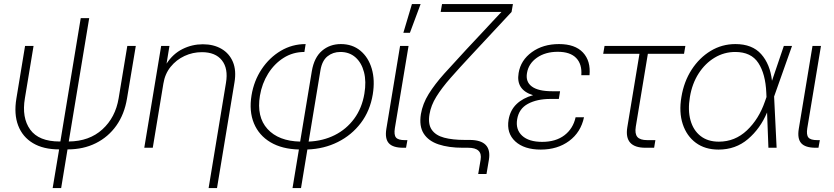

<svg xmlns="http://www.w3.org/2000/svg" viewBox="-20 -748 4220 972"><path d="M246.6 204.1 279.3 8.3Q199.7 8.3 147 -23.2Q94.2 -54.7 72 -112.5Q49.8 -170.4 63 -249.5L106.9 -515.6H149.9L106 -250.5Q89.4 -152.3 132.8 -92Q176.3 -31.7 281.7 -31.7H285.6L388.7 -656.2H431.6L328.1 -31.7Q432.1 -32.7 498.3 -93Q564.5 -153.3 580.6 -250.5L624.5 -515.6H667.5L623 -249.5Q609.9 -169.9 569.1 -112.3Q528.3 -54.7 465.3 -23.2Q402.3 8.3 322.8 8.3H321.8L289.6 204.1Z M807.1 -324.7 753.4 0H710.4L795.9 -515.6H837.9L823.2 -425.8Q855.5 -475.6 904.1 -499.8Q952.6 -523.9 1006.8 -523.9Q1061.5 -523.9 1101.3 -500.7Q1141.1 -477.5 1159.2 -434.3Q1177.2 -391.1 1167 -330.6L1078.6 204.1H1036.1L1124 -328.6Q1136.2 -400.9 1103.5 -442.4Q1070.8 -483.9 1002 -483.9Q955.6 -483.9 914.1 -464.6Q872.6 -445.3 843.8 -409.7Q814.9 -374 807.1 -324.7Z M1460.9 204.1 1493.2 8.8Q1407.7 6.8 1349.4 -27.8Q1291 -62.5 1265.6 -123.5Q1240.2 -184.6 1253.4 -265.6Q1265.6 -339.4 1304.7 -397.9Q1343.8 -456.5 1401.4 -490.7Q1459 -524.9 1527.3 -524.9L1521 -484.9Q1462.9 -484.9 1415.8 -455.1Q1368.7 -425.3 1337.4 -375.2Q1306.2 -325.2 1295.9 -263.7Q1278.3 -156.2 1334.2 -95Q1390.1 -33.7 1499.5 -31.2L1558.6 -387.7Q1570.3 -457 1610.1 -491Q1649.9 -524.9 1705.6 -524.9Q1764.2 -524.9 1804.7 -491.2Q1845.2 -457.5 1862.1 -399.9Q1878.9 -342.3 1867.2 -270.5Q1853.5 -187 1806.9 -125.5Q1760.3 -64 1690.4 -29.1Q1620.6 5.9 1536.1 8.8L1503.9 204.1ZM1542.5 -31.2Q1615.2 -34.2 1674.6 -64Q1733.9 -93.8 1773.2 -147.2Q1812.5 -200.7 1824.7 -273.9Q1835 -335 1822.8 -382.6Q1810.5 -430.2 1779.8 -457.5Q1749 -484.9 1703.1 -484.9Q1665.5 -484.9 1638.2 -463.1Q1610.8 -441.4 1602.5 -393.6Z M2021.5 0Q1968.8 0 1948.2 -23.2Q1927.7 -46.4 1936 -96.2L2005.4 -515.6H2048.3L1979 -99.1Q1973.6 -65.4 1984.6 -52Q1995.6 -38.6 2029.3 -38.6H2042.5L2035.6 0ZM2022 -582 2065.4 -727.5H2109.4L2055.2 -582Z M2400.9 132.8 2413.1 60.5Q2423.3 0 2350.1 0H2322.8Q2251.5 0 2200.2 -17.1Q2148.9 -34.2 2125 -71.8Q2101.1 -109.4 2110.8 -170.4Q2119.6 -222.7 2150.1 -272Q2180.7 -321.3 2229.7 -376Q2278.8 -430.7 2342.3 -499L2429.7 -592.3Q2451.7 -616.2 2473.9 -639.9Q2496.1 -663.6 2518.6 -687.5H2210.9L2217.8 -727.5H2576.7L2569.8 -687.5L2368.2 -471.2Q2306.6 -405.3 2261.5 -354Q2216.3 -302.7 2189 -258.5Q2161.6 -214.4 2154.3 -169.4Q2146 -119.6 2165.8 -91.1Q2185.5 -62.5 2228.5 -51Q2271.5 -39.6 2333.5 -39.6H2356.9Q2471.2 -39.6 2455.1 60.5L2442.9 132.8Z M2717.8 9.3Q2633.8 9.3 2588.6 -32.2Q2543.5 -73.7 2554.7 -142.1Q2563 -190.4 2595.2 -221.2Q2627.4 -252 2678.7 -266.1Q2590.8 -293 2605.5 -378.4Q2616.2 -443.4 2672.6 -484.1Q2729 -524.9 2810.1 -524.9Q2891.1 -524.9 2931.2 -482.2Q2971.2 -439.5 2964.4 -367.2H2922.9Q2927.2 -422.9 2897 -454.3Q2866.7 -485.8 2803.7 -485.8Q2741.2 -485.8 2698.5 -456.1Q2655.8 -426.3 2647.9 -378.4Q2640.1 -334 2672.4 -310.1Q2704.6 -286.1 2774.9 -286.1H2815.4L2814 -277.3L2809.1 -247.1H2766.1Q2698.7 -247.1 2652.8 -222.4Q2606.9 -197.8 2598.1 -144Q2589.4 -92.3 2623.3 -61Q2657.2 -29.8 2724.6 -29.8Q2793.5 -29.8 2837.4 -63.2Q2881.3 -96.7 2894 -154.3H2936.5Q2920.4 -78.1 2861.3 -34.4Q2802.2 9.3 2717.8 9.3Z M3247.6 0Q3138.7 0 3155.8 -104L3217.3 -475.6H3033.7L3040.5 -515.6H3449.7L3442.9 -475.6H3259.8L3198.7 -106.9Q3192.9 -71.3 3206.5 -54.9Q3220.2 -38.6 3256.8 -38.6H3297.9L3291.5 0Z M3617.7 9.3Q3549.3 9.3 3502.7 -25.1Q3456.1 -59.6 3436.3 -119.9Q3416.5 -180.2 3429.7 -257.3Q3442.4 -335 3481.4 -395.3Q3520.5 -455.6 3577.6 -490.2Q3634.8 -524.9 3703.1 -524.9Q3788.1 -524.9 3833.5 -473.9Q3878.9 -422.9 3888.2 -338.9L3948.2 -515.6H3989.7L3898.9 -259.3L3911.6 0H3870.1L3863.3 -178.7Q3829.1 -97.2 3766.6 -43.9Q3704.1 9.3 3617.7 9.3ZM3860.4 -256.8 3859.4 -278.3Q3855.5 -373.5 3819.1 -429.2Q3782.7 -484.9 3702.1 -484.9Q3646 -484.9 3597.9 -456.1Q3549.8 -427.2 3516.8 -376Q3483.9 -324.7 3472.7 -257.3Q3461.4 -190.4 3475.6 -139.4Q3489.7 -88.4 3526.4 -59.6Q3563 -30.8 3619.1 -30.8Q3700.7 -30.8 3761.2 -87.9Q3821.8 -145 3852.5 -234.4Z M4109.4 0Q4056.6 0 4036.1 -23.2Q4015.6 -46.4 4023.9 -96.2L4093.3 -515.6H4136.2L4066.9 -99.1Q4061.5 -65.4 4072.5 -52Q4083.5 -38.6 4117.2 -38.6H4130.4L4123.5 0Z"/></svg>

Font: Inter Display ExtraLight
Style: Italic
Weight: 200
Italic angle: -9.39999°
Designer: Rasmus Andersson
Foundry: rsms
Version: Version 4.000;git-a52131595